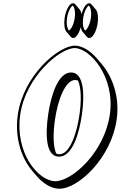

<svg xmlns="http://www.w3.org/2000/svg" viewBox="-20 -1123 748 1190"><path d="M90.5 -413C69.4 -266.8 114.5 -140.5 180.2 -63.7L207.4 -31.9C250 17.9 301.3 46.8 348.9 46.8C463.3 46.8 668.3 -140.2 703 -381.2C723.8 -526 674.7 -650.9 609.1 -727.6L581.9 -759.4C538.2 -810.3 487.3 -840 444.8 -840C341 -840 125.2 -654 90.5 -413ZM532.5 -1103C514.6 -1103 495.5 -1074.5 485.4 -1035.5C483.1 -1047.9 479.2 -1057.8 473.9 -1064L446.7 -1095.8C442.7 -1100.4 437.9 -1103 432.5 -1103C411 -1103 387.8 -1062 380.5 -1011C375 -972.8 380 -940.2 391.9 -926.2L419.1 -894.4C423.1 -889.8 427.9 -887.2 433.3 -887.2C451.2 -887.2 470.3 -915.6 480.4 -954.7C482.7 -942.2 486.6 -932.4 491.9 -926.2L519.1 -894.4C523.1 -889.8 527.9 -887.2 533.2 -887.2C554.8 -887.2 578 -928.2 585.3 -979.2C590.8 -1017.4 585.8 -1050 573.9 -1064L546.6 -1095.8C542.7 -1100.4 537.9 -1103 532.5 -1103ZM463.8 -623.2C484 -577.8 484.6 -495.4 472.7 -413C455 -290 411.1 -167 347.9 -167C340.6 -167 334.1 -168.5 328.3 -171.4C308.1 -216.9 308.9 -299 320.7 -381.2C338.4 -504.2 384.8 -627.2 446 -627.2C452.5 -627.2 458.4 -625.8 463.8 -623.2ZM430.4 -1088C433.7 -1088 450.8 -1064.6 443.1 -1011C435.4 -957.8 411.7 -934 408.2 -934C404.9 -934 387.7 -957.4 395.5 -1011C403.1 -1064.2 426.9 -1088 430.4 -1088ZM530.4 -1088C533.7 -1088 550.8 -1064.6 543.1 -1011C535.4 -957.8 511.7 -934 508.2 -934C504.8 -934 487.7 -957.4 495.5 -1011C503.1 -1064.2 526.9 -1088 530.4 -1088ZM105.4 -412.7C139.4 -648.2 351.6 -825 442.7 -825C536.3 -825 694.7 -648.5 660.8 -413C626.8 -177.2 425.4 0 323.8 0C215.8 0 71.4 -176.7 105.4 -412.7ZM278.5 -413.1C261.5 -295.3 261 -152 345.7 -152C428.8 -152 470.8 -295.2 487.7 -413C504.7 -531 502.4 -674 420.9 -674C339.9 -674 295.5 -531.2 278.5 -413.1Z"/></svg>

Font: Blink
Style: 3DObl
Weight: 400
Designer: Mew Too
Foundry: Cannot Into Space Fonts
Version: Version 001.000